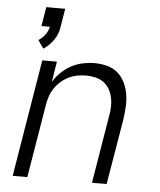

<svg xmlns="http://www.w3.org/2000/svg" viewBox="-53 -802 707 849"><g transform="rotate(5 300.0 -378.0)"><path d="M121 -572 96 -608Q113 -619 125.5 -635.5Q138 -652 141 -671H104L118 -756H202L188 -671Q184 -642 165.5 -615.5Q147 -589 121 -572ZM35 0 121 -520H186L171 -429Q185 -452 205.5 -471.5Q226 -491 250 -504Q274 -517 300.5 -522.5Q327 -528 352 -528Q381 -528 408 -521Q435 -514 455 -497Q475 -480 487 -455.5Q499 -431 503.5 -404Q508 -377 506.5 -349Q505 -321 501 -292L452 0H387L437 -302Q441 -323 441.5 -344Q442 -365 437.5 -384.5Q433 -404 423 -421Q413 -438 397 -449.5Q381 -461 361 -465.5Q341 -470 320 -470Q301 -470 281.5 -466.5Q262 -463 243.5 -454Q225 -445 209 -431Q193 -417 181.5 -400Q170 -383 163.5 -364Q157 -345 154 -325L100 0Z"/></g></svg>

Font: Iosevka SS04 Lt Ex Obl
Style: Regular
Weight: 300
Width: 7
Italic angle: -9°
Monospace: yes
Designer: Belleve Invis
Foundry: Belleve Invis
Version: Version 19.0.0; ttfautohint (v1.8.4)